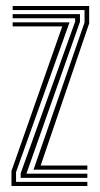

<svg xmlns="http://www.w3.org/2000/svg" viewBox="-20 -620 335 640"><path d="M91.8 -54.5 261.8 -545V-586.5H22.2V-600H277.2V-542L115.5 -68.2H271.2V-54.5ZM18.2 0V-50L187.5 -532H22.2V-545.5H211.8L33.5 -46.5V-13.8H271.2V0ZM49 -27.2V-42.5L230.5 -548V-559.2H22.2V-572.8H246.5V-547.2L68 -41H271.2V-27.2Z"/></svg>

Font: Big Shoulders Inline Display Thin Medium
Style: Regular
Weight: 500
Version: Version 2.002